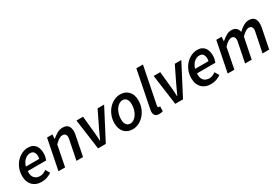

<svg xmlns="http://www.w3.org/2000/svg" viewBox="64 -1698 3921 2701"><g transform="rotate(-30 2025.0 -347.0)"><path d="M33 -196Q33 -265 56.5 -321.5Q80 -378 118.5 -418.5Q157 -459 205 -481Q253 -503 301 -503Q344 -503 373.5 -489Q403 -475 421.5 -450.5Q440 -426 448.5 -393Q457 -360 457 -322Q457 -290 449 -260Q441 -230 436 -218H137Q133 -179 141 -151Q149 -123 165.5 -105Q182 -87 206 -78.5Q230 -70 258 -70Q284 -70 311 -82Q338 -94 358 -109L398 -40Q368 -19 325.5 -3.5Q283 12 230 12Q186 12 150 -2Q114 -16 88 -42.5Q62 -69 47.5 -107.5Q33 -146 33 -196ZM146 -286H363Q365 -296 366.5 -306.5Q368 -317 368 -329Q368 -365 350.5 -392.5Q333 -420 288 -420Q243 -420 203.5 -384.5Q164 -349 146 -286Z M510 0 608 -491H695L690 -422H694Q733 -455 774.5 -479Q816 -503 863 -503Q925 -503 952 -471Q979 -439 979 -379Q979 -362 977.5 -346Q976 -330 971 -310L909 0H802L862 -296Q865 -313 867.5 -325Q870 -337 870 -348Q870 -411 808 -411Q782 -411 752.5 -393Q723 -375 684 -335L618 0Z M1153 0 1086 -491H1193L1219 -230Q1223 -193 1225 -156Q1227 -119 1229 -81H1233Q1250 -119 1267.5 -155.5Q1285 -192 1302 -230L1429 -491H1535L1279 0Z M1712 12Q1671 12 1637 -2Q1603 -16 1579 -42Q1555 -68 1542 -105Q1529 -142 1529 -188Q1529 -258 1552.5 -316.5Q1576 -375 1614 -416Q1652 -457 1700.5 -480Q1749 -503 1799 -503Q1883 -503 1933 -449.5Q1983 -396 1983 -303Q1983 -233 1959.5 -175Q1936 -117 1898 -75.5Q1860 -34 1811.5 -11Q1763 12 1712 12ZM1724 -75Q1753 -75 1780 -92.5Q1807 -110 1828 -140.5Q1849 -171 1861.5 -212Q1874 -253 1874 -300Q1874 -356 1852 -386Q1830 -416 1788 -416Q1759 -416 1731.5 -398.5Q1704 -381 1683 -351Q1662 -321 1649.5 -280Q1637 -239 1637 -192Q1637 -136 1659 -105.5Q1681 -75 1724 -75Z M2142 12Q2099 12 2079 -9Q2059 -30 2059 -68Q2059 -91 2066 -120L2183 -706H2290L2172 -115Q2170 -107 2170 -103Q2170 -99 2170 -96Q2170 -75 2187 -75Q2192 -75 2195 -75.5Q2198 -76 2205 -78L2203 2Q2192 7 2177 9.5Q2162 12 2142 12Z M2407 0 2340 -491H2447L2473 -230Q2477 -193 2479 -156Q2481 -119 2483 -81H2487Q2504 -119 2521.5 -155.5Q2539 -192 2556 -230L2683 -491H2789L2533 0Z M2782 -196Q2782 -265 2805.5 -321.5Q2829 -378 2867.5 -418.5Q2906 -459 2954 -481Q3002 -503 3050 -503Q3093 -503 3122.5 -489Q3152 -475 3170.5 -450.5Q3189 -426 3197.5 -393Q3206 -360 3206 -322Q3206 -290 3198 -260Q3190 -230 3185 -218H2886Q2882 -179 2890 -151Q2898 -123 2914.5 -105Q2931 -87 2955 -78.5Q2979 -70 3007 -70Q3033 -70 3060 -82Q3087 -94 3107 -109L3147 -40Q3117 -19 3074.5 -3.5Q3032 12 2979 12Q2935 12 2899 -2Q2863 -16 2837 -42.5Q2811 -69 2796.5 -107.5Q2782 -146 2782 -196ZM2895 -286H3112Q3114 -296 3115.5 -306.5Q3117 -317 3117 -329Q3117 -365 3099.5 -392.5Q3082 -420 3037 -420Q2992 -420 2952.5 -384.5Q2913 -349 2895 -286Z M3259 0 3357 -491H3444L3439 -422H3443Q3481 -455 3522 -479Q3563 -503 3603 -503Q3631 -503 3651 -496Q3671 -489 3684.5 -477Q3698 -465 3705.5 -448.5Q3713 -432 3717 -412Q3761 -454 3804 -478.5Q3847 -503 3887 -503Q3948 -503 3975.5 -471Q4003 -439 4003 -379Q4003 -362 4001 -346Q3999 -330 3995 -310L3933 0H3825L3885 -296Q3889 -313 3891 -325Q3893 -337 3893 -348Q3893 -411 3833 -411Q3814 -411 3784 -393Q3754 -375 3716 -335L3649 0H3542L3601 -296Q3605 -313 3607 -325Q3609 -337 3609 -348Q3609 -411 3550 -411Q3530 -411 3500 -393Q3470 -375 3433 -335L3367 0Z"/></g></svg>

Font: TypoPRO Source Sans Pro
Style: Italic
Weight: 600
Italic angle: -11°
Designer: Paul D. Hunt
Foundry: Adobe Systems Incorporated
Version: Version 1.075;PS 2.000;hotconv 1.0.86;makeotf.lib2.5.63406